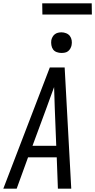

<svg xmlns="http://www.w3.org/2000/svg" viewBox="-32 -1144 577 1164"><path d="M-12 0 270 -735H360L400 0H319L312 -190H138L69 0ZM309 -260 300 -490Q299 -522 298 -553.5Q297 -585 296 -616Q285 -585 273 -553.5Q261 -522 250 -490L165 -260ZM340 -823Q326 -823 312 -828Q298 -833 290 -844Q282 -855 279.5 -870Q277 -885 279 -900Q281 -910 286.5 -920Q292 -930 300.5 -936.5Q309 -943 319.5 -945.5Q330 -948 341 -948Q355 -948 369 -942.5Q383 -937 391.5 -926Q400 -915 402.5 -900Q405 -885 402 -870Q400 -860 394.5 -850Q389 -840 380.5 -833.5Q372 -827 361.5 -825Q351 -823 340 -823ZM525 -1056H225L224 -1124H524Z"/></svg>

Font: Iosevka Term Oblique
Style: Regular
Weight: 400
Italic angle: -9°
Monospace: yes
Designer: Belleve Invis
Foundry: Belleve Invis
Version: Version 31.4.0